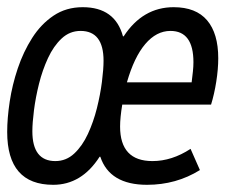

<svg xmlns="http://www.w3.org/2000/svg" viewBox="-22 -502 627 534"><path d="M126 12Q-2 12 -2 -135Q-2 -173 5 -219.5Q12 -266 27.5 -312Q43 -358 67.5 -396.5Q92 -435 127 -458.5Q162 -482 208 -482Q298 -482 320 -401H322Q375 -482 461 -482Q523 -482 554 -445.5Q585 -409 585 -340Q585 -310 579.5 -275Q574 -240 565 -211H318Q312 -175 312 -150Q312 -54 402 -54Q456 -54 508 -88L534 -29Q468 12 387 12Q283 12 257 -66H255Q205 12 126 12ZM132 -54Q162 -54 184.5 -75Q207 -96 222.5 -129.5Q238 -163 247.5 -201Q257 -239 261.5 -274.5Q266 -310 266 -333Q266 -416 202 -416Q172 -416 149.5 -395Q127 -374 111.5 -340.5Q96 -307 86.5 -269Q77 -231 72.5 -195.5Q68 -160 68 -137Q68 -54 132 -54ZM331 -273H511Q513 -289 514.5 -303Q516 -317 516 -329Q516 -416 452 -416Q413 -416 382 -379.5Q351 -343 331 -273Z"/></svg>

Font: Sometype Mono
Style: Italic
Weight: 400
Italic angle: -12°
Monospace: yes
Designer: Ryoichi Tsunekawa
Foundry: Dharma Type
Version: Version 1.000; ttfautohint (v1.8.3)